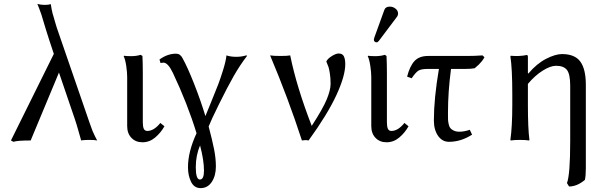

<svg xmlns="http://www.w3.org/2000/svg" viewBox="-20 -717 3028 984"><path d="M282.2 -345.2 137.2 2.9Q67.9 2.9 48.8 9.8L36.1 2.9L255.9 -440.9L231.9 -513.2Q216.8 -559.1 191.9 -643.1Q185.1 -662.6 179.9 -676Q174.8 -689.5 172.9 -693.4L170.9 -696.8Q191.4 -691.9 208 -691.9Q229 -691.9 240.2 -695.8Q244.1 -669.9 249 -649.9Q249.5 -648.9 253.7 -634Q257.8 -619.1 263.2 -601.1Q268.6 -583 271 -575.2L439 -87.9Q448.7 -59.6 454.3 -45.7Q460 -31.7 467.3 -17.8Q474.6 -3.9 478 2.9Q466.8 0 436 0Q425.3 0 415.3 0.7Q405.3 1.5 400.4 2L396 2.9Q391.1 -12.2 382.1 -45.7Q373 -79.1 362.8 -108.9Z M700.7 -436 710 -430.2Q711.9 -392.1 711.9 -342.8V-90.8Q711.9 -67.9 717 -56.9Q722.2 -45.9 734.9 -45.9Q769 -45.9 801.8 -86.9L822.8 -69.8Q803.7 -36.1 774.9 -12Q746.1 12.2 710 12.2Q675.3 12.2 653.6 -10.5Q631.8 -33.2 631.8 -70.8V-321.8Q631.8 -346.2 627 -379.2Q622.1 -412.1 613.8 -429.2L615.7 -431.2Q627.4 -429.2 652.8 -429.2Q679.2 -429.2 700.7 -436Z M1005.4 28.8Q983.4 78.6 983.4 140.1Q983.4 203.1 1004.4 203.1Q1025.4 203.1 1025.4 158.2Q1025.4 104 1005.4 28.8ZM802.7 -394 797.4 -412.1Q838.4 -441.9 882.3 -441.9Q903.8 -441.9 915.5 -418.9Q940.9 -373.5 974.6 -288.1Q1008.3 -202.6 1032.7 -122.1Q1037.1 -133.3 1062.7 -195.6Q1088.4 -257.8 1099.1 -286.4Q1109.9 -314.9 1123.8 -359.6Q1137.7 -404.3 1140.6 -433.1Q1161.6 -425.8 1191.4 -425.8Q1217.3 -425.8 1241.7 -433.1L1246.6 -431.2Q1209.5 -382.8 1177.7 -327.1Q1146 -271.5 1103 -184.3Q1060.1 -97.2 1049.3 -68.8Q1067.9 1 1077.1 47.6Q1086.4 94.2 1086.4 136.2Q1086.4 183.6 1065.4 215.3Q1044.4 247.1 1008.3 247.1Q975.1 247.1 959.2 214.8Q943.4 182.6 943.4 140.1Q943.4 60.5 987.3 -34.2Q940.9 -185.5 865.7 -344.2Q840.8 -396 817.4 -396Q816.4 -396 802.7 -394Z M1467.3 -433.1Q1500 -272 1577.6 -71.8Q1635.3 -160.6 1654.8 -208.3Q1674.3 -255.9 1674.3 -287.1Q1674.3 -317.9 1670.4 -341.3Q1666.5 -364.7 1663.6 -373.5Q1660.6 -382.3 1652.3 -401.9Q1659.2 -416.5 1680.7 -429.7Q1702.1 -442.9 1715.3 -442.9Q1735.4 -442.9 1742.4 -428.2Q1749.5 -413.6 1749.5 -388.2Q1749.5 -328.1 1704.1 -229.7Q1658.7 -131.3 1561.5 2.9Q1552.2 1 1545.4 1L1527.3 2.9Q1457 -213.4 1364.3 -433.1Q1380.4 -430.2 1417.5 -430.2Q1454.1 -430.2 1467.3 -433.1Z M1952.1 -436 1960.9 -430.2Q1962.9 -392.1 1962.9 -342.8V-90.8Q1962.9 -67.9 1968 -56.9Q1973.1 -45.9 1985.8 -45.9Q2020 -45.9 2052.7 -86.9L2073.7 -69.8Q2054.7 -36.1 2025.9 -12Q1997.1 12.2 1960.9 12.2Q1926.3 12.2 1904.5 -10.5Q1882.8 -33.2 1882.8 -70.8V-321.8Q1882.8 -346.2 1877.9 -379.2Q1873 -412.1 1864.7 -429.2L1866.7 -431.2Q1878.4 -429.2 1903.8 -429.2Q1930.7 -429.2 1952.1 -436ZM1978 -683.1Q1993.7 -683.1 2006.8 -672.9Q2020 -662.6 2020 -647.9Q2020 -637.7 2013.7 -629.9L1921.9 -507.8Q1916 -500 1909.7 -500Q1903.8 -500 1899.9 -503.9Q1896 -507.8 1896 -513.2Q1896 -517.1 1897.9 -522.9L1949.7 -666Q1955.6 -683.1 1978 -683.1Z M2365.7 -363.8H2291.5Q2275.9 -246.6 2275.9 -141.1Q2275.9 -138.2 2275.9 -132.3Q2275.9 -114.3 2276.1 -105Q2276.4 -95.7 2279.3 -81.5Q2282.2 -67.4 2288.1 -60.3Q2293.9 -53.2 2305.7 -47.6Q2317.4 -42 2334.5 -42Q2358.9 -42 2387.7 -51.8L2399.4 -26.9Q2342.3 9.8 2280.8 9.8Q2246.6 9.8 2225.1 -20.8Q2203.6 -51.3 2203.6 -100.1Q2203.6 -211.9 2229.5 -363.8H2173.8Q2138.7 -363.8 2124.5 -355Q2110.4 -346.2 2089.8 -315.9L2066.4 -324.2Q2080.1 -377.9 2104.2 -404.1Q2128.4 -430.2 2173.8 -430.2H2374.5Q2414.1 -430.2 2452.6 -433.1L2462.9 -423.8Q2457 -412.6 2448.5 -402.1Q2439.9 -391.6 2433.6 -385.7Q2427.2 -379.9 2412.6 -367.2Q2395 -363.8 2365.7 -363.8Z M2829.6 -379.9Q2801.3 -379.9 2761.7 -355.2Q2722.2 -330.6 2685.5 -287.1V-180.2Q2685.5 -57.1 2693.4 0L2691.4 2.9Q2673.3 0 2644.5 0Q2615.7 0 2597.7 2.9L2595.7 0Q2605.5 -67.9 2605.5 -180.2V-233.9Q2605.5 -366.7 2595.7 -428.2L2597.7 -431.2Q2643.1 -427.2 2679.7 -435.1Q2685.5 -435.1 2685.5 -424.8V-342.8L2687.5 -339.8Q2731 -391.1 2778.6 -415.5Q2826.2 -439.9 2860.4 -439.9Q2925.8 -439.9 2954.1 -401.4Q2982.4 -362.8 2982.4 -282.2V145Q2982.4 185.1 2977.5 205.1Q2937 238.8 2896.5 238.8L2885.7 221.2Q2902.3 178.2 2902.3 6.8V-277.8Q2902.3 -336.9 2885.7 -358.4Q2869.1 -379.9 2829.6 -379.9Z"/></svg>

Font: Linear Smooth
Style: Regular
Weight: 400
Designer: Philipp H. Poll, Flanker
Foundry: Philipp H. Poll, reworked by Flanker
Version: Version 1.061 | FøM Fix